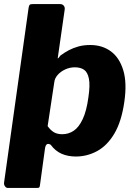

<svg xmlns="http://www.w3.org/2000/svg" viewBox="-29 -762 659 947"><path d="M266 -742Q279 -742 285.5 -734Q292 -726 290 -714L256 -477Q255 -471 259.5 -476Q264 -481 269 -488Q289 -503 311 -514.5Q333 -526 358.5 -533Q384 -540 416 -540Q475 -540 517.5 -509Q560 -478 579 -415.5Q598 -353 584 -258Q570 -162 535 -103Q500 -44 450.5 -17Q401 10 345 10Q306 10 275 -3.5Q244 -17 221 -48Q198 -62 193 -30L168 152Q167 161 164 163Q161 165 153 165H9Q2 165 -4 157.5Q-10 150 -9 139L112 -723Q114 -735 117.5 -738.5Q121 -742 136 -742H266ZM206 -140Q220 -120 236.5 -110Q253 -100 278 -100Q309 -100 334.5 -117Q360 -134 379 -174.5Q398 -215 407 -282Q416 -342 409.5 -374Q403 -406 385.5 -418Q368 -430 340 -430Q315 -430 292.5 -419.5Q270 -409 255.5 -392.5Q241 -376 239 -358L206 -140Z"/></svg>

Font: Libre Franklin ExtraBold
Style: Italic
Weight: 800
Italic angle: -8°
Designer: Pablo Impallari, Rodrigo Fuenzalida, Nhung Nguyen
Foundry: Impallari Type
Version: Version 3.000